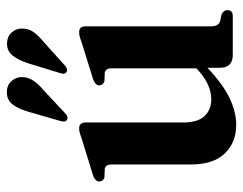

<svg xmlns="http://www.w3.org/2000/svg" viewBox="-94 -602 707 558"><g transform="rotate(-90 259.0 -323.5)"><path d="M59.5 -122V-352.5Q59.5 -369 47.5 -372L21.5 -373Q10 -377.5 10 -388Q10 -399 26 -405.5L134.5 -439Q146.5 -443.5 152.8 -445Q159 -446.5 164.5 -446.5Q181.5 -446.5 181.5 -427.5V-144Q181.5 -102.5 199.8 -82.5Q218 -62.5 249 -62.5Q269.5 -62.5 291 -72Q312.5 -81.5 335 -102L339 -106V-352.5Q339 -369 327 -372L301 -373Q289.5 -377.5 289.5 -388Q289.5 -399 306 -405.5L413.5 -439Q425.5 -443.5 432 -445Q438.5 -446.5 444 -446.5Q461 -446.5 461 -427.5V-64Q461 -41.5 475.5 -37L496 -32.5Q508 -26.5 508 -15.5Q508 0 490.5 0H378Q340.5 0 340.5 -38V-73.5Q292 -28 251.8 -9Q211.5 10 175 10Q123.5 10 91.5 -23.2Q59.5 -56.5 59.5 -122ZM212.5 -593Q220.5 -622 233.5 -639.2Q246.5 -656.5 268.5 -656.5Q289 -657 301 -644Q313 -631 313.5 -614.5Q313.5 -595 303.2 -579.8Q293 -564.5 275 -549.5L206 -485Q195.5 -476.5 188 -483Q184 -486 184.2 -490.8Q184.5 -495.5 186 -501.5ZM353.5 -594.5Q362.5 -623 376 -639.8Q389.5 -656.5 411 -656Q431.5 -656 443.2 -642.5Q455 -629 454.5 -612.5Q454.5 -593 443.8 -578.2Q433 -563.5 415 -549L345 -486Q334 -478 326.5 -484.5Q323 -488 323.2 -492.8Q323.5 -497.5 325.5 -503Z"/></g></svg>

Font: Fraunces 144pt Soft SemiBold
Style: Regular
Weight: 600
Version: Version 1.000;[b76b70a41]